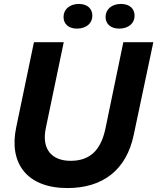

<svg xmlns="http://www.w3.org/2000/svg" viewBox="-20 -943 797 973"><path d="M322 10C499 10 621 -80 658 -261L757 -729H605L514 -290C491 -183 437 -128 338 -128C243 -128 190 -186 212 -293L303 -729H152L62 -297C24 -116 116 10 322 10ZM584 -798C631 -798 662 -825 662 -863C662 -899 637 -923 593 -923C546 -923 515 -896 515 -857C515 -822 541 -798 584 -798ZM370 -798C417 -798 448 -825 448 -863C448 -899 423 -923 380 -923C333 -923 302 -896 302 -857C302 -822 327 -798 370 -798Z"/></svg>

Font: Mona Sans
Style: Bold Italic
Weight: 700
Italic angle: -11.7°
Designer: Deni Anggara
Foundry: GitHub
Version: Version 2.000;Glyphs 3.2.3 (3260)